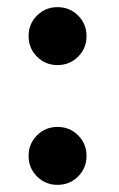

<svg xmlns="http://www.w3.org/2000/svg" viewBox="-20 -505 332 537"><path d="M141 -323Q107 -323 83.5 -346.5Q60 -370 60 -404Q60 -438 83.5 -461.5Q107 -485 141 -485Q175 -485 198.5 -461.5Q222 -438 222 -404Q222 -370 198.5 -346.5Q175 -323 141 -323ZM141 12Q107 12 83.5 -11.5Q60 -35 60 -69Q60 -103 83.5 -126.5Q107 -150 141 -150Q175 -150 198.5 -126.5Q222 -103 222 -69Q222 -35 198.5 -11.5Q175 12 141 12Z"/></svg>

Font: Zen Antique Soft
Style: Regular
Weight: 400
Designer: Yoshimichi Ohira
Foundry: Positype
Version: Version 1.001